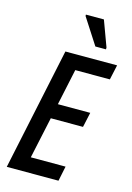

<svg xmlns="http://www.w3.org/2000/svg" viewBox="-139 -1014 745 1083"><g transform="rotate(15 233.5 -472.5)"><path d="M14 0 165 -714H467L448 -627H246L201 -416H390L371 -329H183L131 -87H334L316 0ZM321 -785 223 -937V-945H328L383 -796V-785Z"/></g></svg>

Font: Noto Sans Condensed Medium
Style: Italic
Weight: 500
Width: 3
Italic angle: -12°
Designer: Monotype Design Team
Foundry: Monotype Imaging Inc.
Version: Version 2.013; ttfautohint (v1.8.4.7-5d5b)